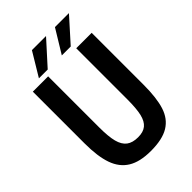

<svg xmlns="http://www.w3.org/2000/svg" viewBox="-263 -1008 1126 1126"><g transform="rotate(-45 300.0 -445.0)"><path d="M56 -295V-725H183V-300Q183 -225.5 194.2 -182.2Q205.5 -139 231.8 -119Q258 -99 304 -99Q347 -99 371.2 -118.8Q395.5 -138.5 405.8 -181.8Q416 -225 416 -300V-725H544V-295Q544 -185.5 523 -119.8Q502 -54 449 -21.5Q396 11 300 11Q209.5 11 156.2 -21.8Q103 -54.5 79.5 -121.2Q56 -188 56 -295ZM415.5 -901H531.5L400.5 -755H326.5ZM224.5 -901H341.5L209.5 -755H136.5Z"/></g></svg>

Font: JuliaMono
Style: Bold
Weight: 700
Monospace: yes
Designer: cormullion
Foundry: corm
Version: Version 0.055; ttfautohint (v1.8.4)